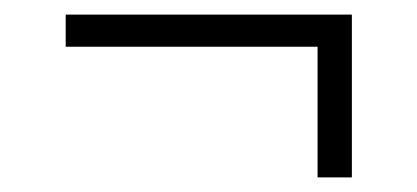

<svg xmlns="http://www.w3.org/2000/svg" viewBox="-20 -425 571 263"><path d="M70 -361H415V-182H462V-405H70Z"/></svg>

Font: MV Cash ExtraLight
Style: Regular
Weight: 200
Designer: Rodrigo Fuenzalida
Foundry: fragTYPE
Version: Version 1.100;Glyphs 3.1.2 (3151)